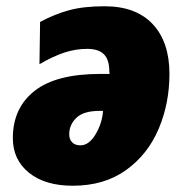

<svg xmlns="http://www.w3.org/2000/svg" viewBox="-20 -583 597 613"><path d="M21 -142Q21 -238 90 -292.5Q159 -347 300 -347H330L329 -355Q329 -392 312 -409.5Q295 -427 258 -427Q221 -427 185 -415Q149 -403 106 -378L108 -513Q155 -538 201 -550.5Q247 -563 314 -563Q414 -563 467.5 -506Q521 -449 521 -347Q521 -253 486.5 -171.5Q452 -90 382.5 -40Q313 10 212 10Q124 10 72.5 -31.5Q21 -73 21 -142ZM309 -229H298Q247 -229 224 -207Q201 -185 201 -154Q201 -139 210 -129Q219 -119 237 -119Q264 -119 285 -154Q306 -189 309 -229Z"/></svg>

Font: Noto Sans Display Black
Style: Italic
Weight: 900
Italic angle: -12°
Designer: Monotype Design team
Foundry: Monotype Imaging Inc.
Version: Version 1.000